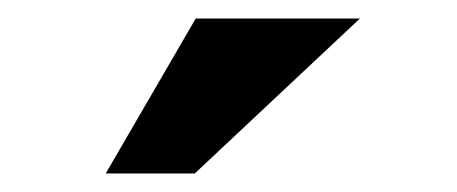

<svg xmlns="http://www.w3.org/2000/svg" viewBox="-20 -844 493 207"><path d="M94 -657H190L368 -824H191Z"/></svg>

Font: Geom SemiBold
Style: Bold
Weight: 600
Version: Version 1.102